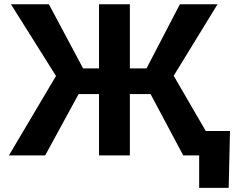

<svg xmlns="http://www.w3.org/2000/svg" viewBox="-20 -748 1137 924"><path d="M605 -727.5V0H456.5V-727.5ZM22.9 0 249.5 -382.3 32.7 -727.5H215.3L379.9 -418.9H685.1L845.7 -727.5H1026.9L815.9 -383.3L1038.6 0H861.8L704.6 -295.4H358.4L197.3 0ZM938.5 156.2V0H896.5V-117.7H1086.9L1080.6 156.2Z"/></svg>

Font: Inter 16pt
Style: Bold
Weight: 700
Version: Version 4.001;git-66647c0bb